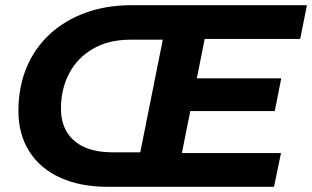

<svg xmlns="http://www.w3.org/2000/svg" viewBox="-20 -720 1203 740"><path d="M396 0Q289 0 211.5 -35.5Q134 -71 92.5 -137Q51 -203 51 -292Q51 -385 82.5 -460Q114 -535 172 -588.5Q230 -642 310 -671Q390 -700 487 -700H676L650 -567H482Q399 -567 338.5 -532Q278 -497 246.5 -437Q215 -377 215 -301Q215 -249 237.5 -211.5Q260 -174 304 -153.5Q348 -133 414 -133H561L536 0ZM494 0 634 -700H1163L1137 -570H769L681 -130H1063L1036 0ZM702 -292 727 -418H1064L1039 -292Z"/></svg>

Font: MOST Montserrat
Style: Bold Italic
Weight: 700
Italic angle: -11.3°
Designer: Julieta Ulanovsky
Foundry: Julieta Ulanovsky
Version: Version 8.000;March 11, 2024;FontCreator 15.0.0.2926 64-bit